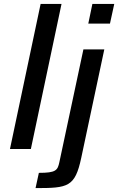

<svg xmlns="http://www.w3.org/2000/svg" viewBox="-20 -763 605 983"><path d="M188 -743 31 0H138L295 -743ZM453 -743 432 -642H543L565 -743ZM179 122 162 200C328 200 364 195 396 45L514 -510H407L284 67C275 109 267 122 179 122Z"/></svg>

Font: Saira UNSAM Medium Italic
Style: Regular
Weight: 500
Italic angle: -12°
Designer: Hector Gatti with collaboration of the Omnibus-Type team
Foundry: Omnibus-Type
Version: Version 0.072;PS 000.072;hotconv 1.0.88;makeotf.lib2.5.64775